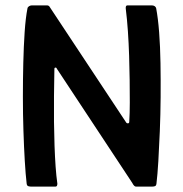

<svg xmlns="http://www.w3.org/2000/svg" viewBox="-20 -693 681 713"><path d="M448 -239Q450 -235 455 -235Q460 -235 460 -241Q462 -273 462 -312.5Q462 -352 461.5 -396Q461 -440 459.5 -486Q458 -532 455 -576.5Q452 -621 447 -661Q446 -673 453 -673H544Q550 -673 554.5 -670Q559 -667 560 -662Q567 -625 571 -572.5Q575 -520 576 -458Q577 -396 576.5 -331.5Q576 -267 573.5 -206Q571 -145 568 -94.5Q565 -44 561 -11Q560 -3 555 -1.5Q550 0 544 0H485Q478 0 471 -14L191 -438Q190 -442 186 -442Q182 -442 182 -437Q181 -386 180.5 -336.5Q180 -287 180.5 -240.5Q181 -194 182.5 -152Q184 -110 186.5 -74.5Q189 -39 193 -11Q193 0 186 0H96Q91 0 85.5 -1.5Q80 -3 79 -11Q75 -45 72 -96Q69 -147 67 -208Q65 -269 65 -333.5Q65 -398 66.5 -459.5Q68 -521 71.5 -573.5Q75 -626 82 -662Q83 -667 88 -670Q93 -673 98 -673H155Q162 -673 166 -665Z"/></svg>

Font: Glory Thin SemiBold
Style: Regular
Weight: 600
Version: Version 1.011